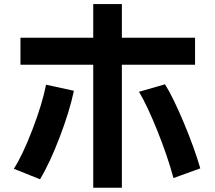

<svg xmlns="http://www.w3.org/2000/svg" viewBox="-20 -839 1040 930"><path d="M46.9 -21.5Q88.9 -85.9 136.7 -210.4Q184.6 -335 203.1 -428.7L337.9 -399.4Q317.4 -300.8 269 -174.3Q220.7 -47.9 173.8 29.3ZM79.1 -525.4V-656.2H431.6V-819.3H570.3V-656.2H924.8V-525.4H570.3V70.3H431.6V-525.4ZM653.3 -394.5 779.3 -430.7Q819.3 -366.2 870.1 -245.1Q920.9 -124 950.2 -23.4L820.3 23.4Q791 -84 742.7 -204.6Q694.3 -325.2 653.3 -394.5Z"/></svg>

Font: GenEi M Gothic v2 Bold
Style: Regular
Weight: 700
Version: Version 2.0